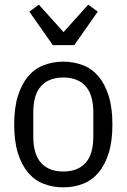

<svg xmlns="http://www.w3.org/2000/svg" viewBox="-20 -793 544 825"><path d="M252 12Q207 12 168 -3Q129 -18 101 -51Q73 -84 57 -135Q41 -186 41 -258Q41 -330 57 -381Q73 -432 101 -465Q129 -498 168 -513Q207 -528 252 -528Q297 -528 336 -513Q375 -498 403 -465Q431 -432 447 -381Q463 -330 463 -258Q463 -186 447 -135Q431 -84 403 -51Q375 -18 336 -3Q297 12 252 12ZM252 -56Q314 -56 347.5 -93Q381 -130 381 -206V-310Q381 -386 347.5 -423Q314 -460 252 -460Q190 -460 156.5 -423Q123 -386 123 -310V-206Q123 -130 156.5 -93Q190 -56 252 -56ZM207 -599 106 -743 147 -773 253 -655 359 -773 400 -743 299 -599Z"/></svg>

Font: IBM Plex Sans Cond
Style: Regular
Weight: 400
Width: 3
Designer: Mike Abbink, Paul van der Laan, Pieter van Rosmalen
Foundry: Bold Monday
Version: Version 1.3